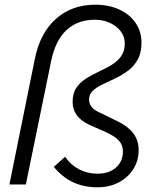

<svg xmlns="http://www.w3.org/2000/svg" viewBox="-20 -785 660 817"><path d="M394 12Q336 12 290 -10Q244 -32 209 -75L257 -118Q281 -83 316.5 -64.5Q352 -46 395 -46Q444 -46 473.5 -72Q503 -98 503 -141Q503 -168 485.5 -187Q468 -206 426 -225L360 -254Q289 -287 289 -351Q289 -388 305 -411.5Q321 -435 346.5 -451Q372 -467 400 -480Q428 -493 453.5 -508Q479 -523 495 -545Q511 -567 511 -601Q511 -629 494 -651.5Q477 -674 448 -687.5Q419 -701 384 -701Q310 -701 263 -657Q216 -613 198 -527L90 0H20L128 -533Q150 -644 217.5 -704.5Q285 -765 386 -765Q443 -765 487.5 -744.5Q532 -724 557 -687.5Q582 -651 582 -603Q582 -560 566 -531.5Q550 -503 524.5 -484Q499 -465 470.5 -451.5Q442 -438 416.5 -426Q391 -414 375 -399Q359 -384 359 -361Q359 -344 369.5 -330.5Q380 -317 402 -307L466 -276Q521 -251 545.5 -220Q570 -189 570 -146Q570 -101 547 -65Q524 -29 484.5 -8.5Q445 12 394 12Z"/></svg>

Font: Red Hat Text VF
Style: Italic
Weight: 300
Italic angle: -12°
Designer: Pentagram, MCKL
Foundry: Pentagram, MCKL
Version: Version 1.023